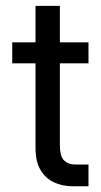

<svg xmlns="http://www.w3.org/2000/svg" viewBox="-20 -647 350 667"><path d="M22.5 -500V-426.9H287.4V-500ZM287.4 -75.5H240Q217.4 -75.5 202.7 -89.5Q188 -103.5 188 -144V-626.6H103.4V-132.9Q103.4 -85.1 121.1 -55.9Q138.9 -26.6 168 -13.3Q197.1 0 231.5 0H287.4Z"/></svg>

Font: Overused Grotesk Light
Style: Regular
Weight: 300
Designer: RandomMaerks
Version: Version 0.005